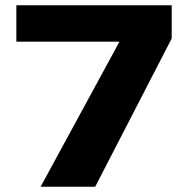

<svg xmlns="http://www.w3.org/2000/svg" viewBox="-20 -708 720 728"><path d="M134 0 433 -550H42V-688H631V-562L341 0Z"/></svg>

Font: Saira Expanded
Style: Bold
Weight: 700
Width: 7
Designer: Hector Gatti with collaboration of the Omnibus-Type team
Foundry: Omnibus-Type
Version: Version 1.100; ttfautohint (v1.8.3)